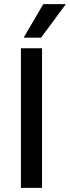

<svg xmlns="http://www.w3.org/2000/svg" viewBox="-20 -907 338 927"><path d="M183 0H81V-674H183ZM178 -725H94L189 -887H298Z"/></svg>

Font: Hind Madurai Medium
Style: Regular
Weight: 500
Designer: Jyotish Sonowal
Foundry: Indian Type Foundry
Version: Version 1.001;PS 1.0;hotconv 1.0.86;makeotf.lib2.5.63406; tt